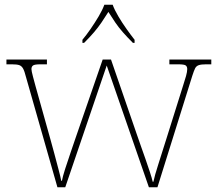

<svg xmlns="http://www.w3.org/2000/svg" viewBox="-20 -786 910 806"><path d="M89 -463Q83 -487 77 -498Q71 -509 61 -512.5Q51 -516 30 -516H7V-536H177V-516H150Q125 -516 118.5 -511Q112 -506 112 -496Q112 -488 118.5 -464Q125 -440 129 -425L192 -200Q199 -176 208 -141.5Q217 -107 225.5 -75.5Q234 -44 237 -27H240Q243 -44 253.5 -77Q264 -110 276.5 -146Q289 -182 297 -206L411 -536H446L554 -223Q560 -205 570 -177Q580 -149 590.5 -119Q601 -89 609.5 -63Q618 -37 621 -23H624Q629 -48 644.5 -96Q660 -144 679 -205L749 -428Q756 -449 761 -467Q766 -485 766 -496Q766 -506 760 -511Q754 -516 728 -516H691V-536H867V-516H845Q825 -516 814.5 -512.5Q804 -509 799 -499Q794 -489 787 -467L641 0H605L428 -511L254 0H221ZM326 -619Q342 -638 360 -664Q378 -690 394 -717Q410 -744 418 -766H453Q461 -744 477 -717Q493 -690 511.5 -664Q530 -638 545 -619V-606H538Q513 -631 495.5 -651Q478 -671 464 -691.5Q450 -712 435 -736Q420 -712 406 -691.5Q392 -671 375 -651Q358 -631 333 -606H326Z"/></svg>

Font: Noto Serif Hebrew Thin
Style: Regular
Weight: 250
Version: Version 2.003